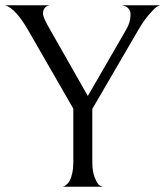

<svg xmlns="http://www.w3.org/2000/svg" viewBox="-26 -708 628 728"><path d="M435 -688H582Q576 -687 568 -682Q560 -677 539.5 -653.5Q519 -630 497 -592L324 -295V-93Q324 -57 333.5 -34Q343 -11 350.5 -6Q358 -1 364 0H212Q215 -1 218.5 -2.5Q222 -4 228.5 -10Q235 -16 239.5 -25Q244 -34 248 -52Q252 -70 252 -93V-296L81 -593Q34 -675 -6 -688H162Q137 -683 137 -656Q137 -642 162 -599L307 -344L452 -595Q469 -623 469 -652Q469 -683 435 -688Z"/></svg>

Font: Bellefair
Style: Regular
Weight: 400
Designer: Nick Shinn, Liron Lavi Turkenic
Foundry: Shinntype
Version: Version 1.003;PS 001.003;hotconv 1.0.88;makeotf.lib2.5.64775